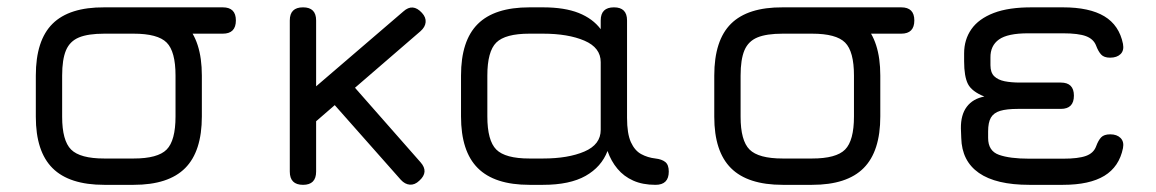

<svg xmlns="http://www.w3.org/2000/svg" viewBox="-20 -516 3226 536"><path d="M282.5 -422Q245.5 -422 245.5 -459Q245.5 -495.5 282.5 -495.5H602Q638.5 -495.5 638.5 -459Q638.5 -422 602 -422ZM271 0Q173.5 0 126.8 -46.5Q80 -93 80 -190V-305Q80 -403.5 126.8 -449.8Q173.5 -496 271 -495.5H353Q450.5 -495.5 497 -449Q543.5 -402.5 543.5 -305V-191Q543.5 -93.5 497 -46.8Q450.5 0 353 0ZM153.5 -190Q153.5 -123.5 178.5 -98.5Q203.5 -73.5 271 -73.5H353Q420.5 -73.5 445.2 -98.5Q470 -123.5 470 -191V-305Q470 -372.5 445.2 -397.2Q420.5 -422 353 -422H271Q226 -422 200.5 -411.5Q175 -401 164.2 -375.5Q153.5 -350 153.5 -305Z M826 0Q789 0 789 -37V-459Q789 -495.5 826 -495.5Q862.5 -495.5 862.5 -459V-275L1106 -484Q1132.5 -508 1158 -480Q1169.5 -467.5 1168.2 -454Q1167 -440.5 1154 -429L971 -271L1154 -63Q1178 -36 1150.5 -11.5Q1138 0.5 1124.2 -0.5Q1110.5 -1.5 1099 -14L914.5 -222.5L862.5 -177.5V-37Q862.5 0 826 0Z M1267 -191V-305Q1267 -402.5 1313.8 -449Q1360.5 -495.5 1458 -495.5H1496Q1556 -495.5 1595.5 -479.8Q1635 -464 1657 -434.5V-459Q1657 -495.5 1694 -495.5Q1730.5 -495.5 1730.5 -459V-187Q1730.5 -143 1741.2 -119.2Q1752 -95.5 1770 -85.8Q1788 -76 1810 -73.5Q1827.5 -71.5 1837.2 -63.8Q1847 -56 1847 -37Q1847 0 1810 0Q1774 0 1747.8 -11.8Q1721.5 -23.5 1703.8 -44.8Q1686 -66 1676 -94.5Q1659 -50 1614.8 -25Q1570.5 0 1496 0H1458Q1360.5 0 1313.8 -46.8Q1267 -93.5 1267 -191ZM1340.5 -191Q1340.5 -123.5 1365.5 -98.5Q1390.5 -73.5 1458 -73.5H1496Q1566 -73.5 1611.5 -93Q1657 -112.5 1657 -153.5V-342.5Q1657 -383 1611.5 -402.5Q1566 -422 1496 -422H1458Q1390.5 -422 1365.5 -397.2Q1340.5 -372.5 1340.5 -305Z M2176.5 -422Q2139.5 -422 2139.5 -459Q2139.5 -495.5 2176.5 -495.5H2496Q2532.5 -495.5 2532.5 -459Q2532.5 -422 2496 -422ZM2165 0Q2067.5 0 2020.8 -46.5Q1974 -93 1974 -190V-305Q1974 -403.5 2020.8 -449.8Q2067.5 -496 2165 -495.5H2247Q2344.5 -495.5 2391 -449Q2437.5 -402.5 2437.5 -305V-191Q2437.5 -93.5 2391 -46.8Q2344.5 0 2247 0ZM2047.5 -190Q2047.5 -123.5 2072.5 -98.5Q2097.5 -73.5 2165 -73.5H2247Q2314.5 -73.5 2339.2 -98.5Q2364 -123.5 2364 -191V-305Q2364 -372.5 2339.2 -397.2Q2314.5 -422 2247 -422H2165Q2120 -422 2094.5 -411.5Q2069 -401 2058.2 -375.5Q2047.5 -350 2047.5 -305Z M2853.5 0Q2760.5 0 2712.8 -33.2Q2665 -66.5 2663.5 -131L2662.5 -157.5Q2662 -195.5 2679 -218Q2696 -240.5 2728 -246.5Q2693 -260.5 2682.2 -281.5Q2671.5 -302.5 2671.5 -345V-367Q2671.5 -405.5 2691.8 -434.5Q2712 -463.5 2754.2 -479.8Q2796.5 -496 2863 -495.5H2947.5Q3021.5 -495.5 3063 -470.5Q3104.5 -445.5 3115 -393.5Q3118.5 -375 3108.2 -365Q3098 -355 3079 -355Q3062 -355 3054 -363.8Q3046 -372.5 3040 -388.5Q3033 -407 3011.8 -415Q2990.5 -423 2947.5 -423H2850Q2793 -423 2768.8 -405.8Q2744.5 -388.5 2745 -355V-334Q2745 -313.5 2755.5 -303.2Q2766 -293 2784.5 -289.2Q2803 -285.5 2827.5 -285.5H2941.5Q2978 -285.5 2978 -249Q2978 -212 2941.5 -212H2821.5Q2790 -212 2772 -206.5Q2754 -201 2746.2 -187.5Q2738.5 -174 2738.5 -149V-131Q2738.5 -94.5 2768.8 -83.8Q2799 -73 2853.5 -73H2947.5Q2990.5 -73 3011.8 -80.8Q3033 -88.5 3040 -107.5Q3046 -124 3054 -132.5Q3062 -141 3079.5 -141Q3098 -141 3108.2 -130.8Q3118.5 -120.5 3115 -102.5Q3104.5 -50.5 3063 -25.2Q3021.5 0 2947.5 0Z"/></svg>

Font: Jura Light SemiBold
Style: Regular
Weight: 600
Version: Version 5.106